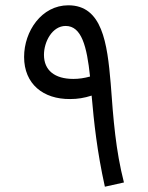

<svg xmlns="http://www.w3.org/2000/svg" viewBox="-20 -698 560 725"><path d="M376 7 448 -9C417 -130 408 -245 398 -383C385 -536 366 -678 238 -678C137 -678 71 -580 71 -483C71 -381 143 -323 245 -324C273 -324 298 -328 326 -337C335 -235 346 -129 376 7ZM146 -491C146 -540 177 -600 228 -600C288 -600 308 -523 320 -409C298 -403 278 -400 257 -400C187 -400 146 -432 146 -491Z"/></svg>

Font: Noto Sans Arabic SemCond
Style: Regular
Weight: 400
Width: 4
Designer: Monotype Design Team, Nadine Chahine, Nizar Qandah and Khaled Hosny
Foundry: Monotype Imaging Inc.
Version: Version 2.012